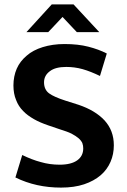

<svg xmlns="http://www.w3.org/2000/svg" viewBox="-20 -841 576 872"><path d="M273 -641C314 -641 350 -637 381 -629C412 -621 440 -611 465 -598L434 -496C407 -509 380 -520 355 -527C330 -534 305 -537 281 -537C249 -537 224 -531 207 -518C189 -505 180 -488 180 -467C180 -445 188 -428 203 -417C218 -406 243 -395 277 -384L337 -365C387 -348 426 -325 455 -294C483 -263 497 -226 497 -181C497 -154 492 -129 482 -106C472 -83 457 -62 437 -45C417 -28 392 -14 362 -4C332 6 297 11 257 11C182 11 113 -4 50 -35L81 -137C110 -123 138 -112 165 -105C192 -97 221 -93 251 -93C286 -93 313 -100 331 -113C349 -126 358 -144 358 -167C358 -175 357 -183 354 -191C351 -198 345 -206 337 -213C329 -220 318 -227 305 -234C291 -241 273 -247 251 -254L198 -272C175 -280 153 -289 134 -300C115 -311 98 -323 85 -337C71 -351 60 -368 53 -387C45 -406 41 -428 41 -453C41 -480 46 -506 56 -529C66 -552 81 -571 101 -588C120 -605 145 -618 174 -627C203 -636 236 -641 273 -641ZM100 -695 215 -821H314L431 -695H329L264 -764L199 -695Z"/></svg>

Font: Holmes&Hills Bold
Style: Bold
Weight: 500
Designer: Noopur Datye, Girish Dalvi, Yashodeep Gholap, Pallavi Karambelkar
Foundry: Ek Type
Version: ""